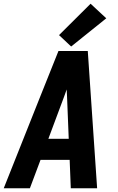

<svg xmlns="http://www.w3.org/2000/svg" viewBox="-38 -1008 634 1028"><path d="M-18 0H122L179 -152H335L341 0H482L432 -735H275L177 -490ZM221 -265 305 -490Q313 -511 319 -529Q320 -511 321 -490L330 -265ZM343 -759 531 -910 447 -988 278 -820Z"/></svg>

Font: Iosevka Sparkle XBdObl
Style: Regular
Weight: 800
Italic angle: -9°
Designer: Belleve Invis
Foundry: Belleve Invis
Version: Version 4.5.0; ttfautohint (v1.8.3)